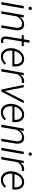

<svg xmlns="http://www.w3.org/2000/svg" viewBox="1854 -2616 771 4520"><g transform="rotate(90 2240.0 -355.5)"><path d="M137.2 -681.2C137.2 -680.2 137.2 -679.2 137.2 -678.2C137.2 -657.7 149.9 -645.5 174.8 -641.6C199.7 -647 210.4 -656.2 216.8 -681.2C213.4 -707 204.6 -716.8 179.2 -721.2C152.8 -715.8 138.7 -702.1 137.2 -681.2ZM179.2 -528.3H121.1L28.8 0H87.4Z M336.4 -528.3 244.6 0H302.2L364.7 -362.3C409.7 -446.8 469.2 -487.8 535.6 -487.8C536.6 -487.8 537.6 -487.8 538.6 -487.8C596.2 -486.3 627.9 -456.5 633.3 -398.4C633.8 -391.6 634.3 -384.8 634.3 -377.4C634.3 -366.7 633.3 -356 632.3 -344.7L574.7 0H632.3L689.9 -343.8C691.4 -357.4 692.4 -370.6 692.4 -382.8C692.4 -424.3 682.1 -460.4 661.6 -490.7C641.1 -521 605.5 -536.6 554.7 -538.1C553.2 -538.1 552.2 -538.1 550.8 -538.1C483.4 -538.1 421.4 -502.9 374.5 -438L392.1 -528.3Z M928.7 -663.6 904.8 -528.3H811L802.2 -480.5H897L838.9 -128.4C837.9 -119.1 837.4 -109.9 837.4 -101.6C837.4 -70.3 844.7 -43.9 858.4 -23.4C872.6 -2.4 896.5 8.3 930.7 8.8C932.6 8.8 935.1 8.8 937 8.8C954.6 8.8 972.2 6.3 989.3 1.5L991.7 -46.4C972.7 -43.9 958 -43 947.8 -43C946.8 -43 945.3 -43 944.3 -43C911.6 -43.9 895.5 -62 895.5 -97.7L896.5 -127.9L955.1 -480.5H1061L1069.3 -528.3H963.4L986.8 -663.6Z M1308.1 9.8C1309.6 9.8 1311 9.8 1312.5 9.8C1387.2 9.8 1453.1 -21.5 1500.5 -82.5L1466.3 -110.4C1423.8 -66.9 1376.5 -40 1318.8 -40C1316.9 -40 1314.5 -40 1312.5 -40C1280.3 -40.5 1252.9 -50.8 1230 -69.8C1207 -88.9 1190.9 -111.8 1182.6 -138.7C1174.3 -166 1169.9 -190.9 1169.9 -214.4C1169.9 -225.6 1170.9 -236.8 1172.4 -248.5L1173.8 -260.3H1539.6L1543.5 -295.9C1544.9 -308.1 1545.4 -319.8 1545.4 -331.5C1545.4 -362.8 1540 -394.5 1529.3 -426.3C1518.6 -458.5 1499.5 -484.9 1472.7 -505.9C1445.3 -526.9 1412.1 -537.6 1372.6 -538.1C1370.6 -538.1 1369.1 -538.1 1367.2 -538.1C1326.7 -538.1 1288.1 -526.9 1251.5 -503.9C1214.8 -481 1184.1 -447.8 1159.7 -403.8C1135.3 -359.4 1120.6 -313 1116.2 -264.2L1114.7 -247.6C1113.8 -237.3 1113.3 -227.1 1113.3 -216.8C1113.3 -182.6 1119.6 -147.9 1132.8 -112.8C1145.5 -77.6 1167.5 -48.8 1198.2 -25.9C1229 -2.9 1265.6 9.3 1308.1 9.8ZM1369.6 -488.3C1410.2 -486.8 1440.4 -471.2 1460.4 -441.4C1480 -411.6 1490.2 -379.4 1490.2 -345.2C1490.2 -335.9 1489.7 -326.7 1488.3 -316.9L1486.8 -309.6L1180.2 -310.1C1197.3 -367.2 1221.7 -411.6 1254.4 -442.4C1287.1 -473.1 1323.7 -488.3 1363.3 -488.3C1365.7 -488.3 1367.7 -488.3 1369.6 -488.3Z M1935.1 -532.2C1919.9 -536.6 1906.2 -539.1 1895 -539.1C1893.6 -539.1 1892.6 -539.1 1891.1 -539.1C1829.1 -539.1 1774.4 -506.8 1735.8 -444.3L1753.4 -528.3H1696.3L1604.5 0H1662.1L1724.6 -363.3C1734.9 -397.9 1755.9 -426.8 1786.6 -449.7C1817.4 -472.2 1851.6 -483.4 1888.7 -483.4C1901.9 -482.9 1914.6 -481.4 1927.2 -479Z M2034.7 -528.3H1977.1L2086.9 0H2134.3L2408.2 -528.3H2346.7L2121.1 -82.5Z M2618.7 9.8C2620.1 9.8 2621.6 9.8 2623 9.8C2697.8 9.8 2763.7 -21.5 2811 -82.5L2776.9 -110.4C2734.4 -66.9 2687 -40 2629.4 -40C2627.4 -40 2625 -40 2623 -40C2590.8 -40.5 2563.5 -50.8 2540.5 -69.8C2517.6 -88.9 2501.5 -111.8 2493.2 -138.7C2484.9 -166 2480.5 -190.9 2480.5 -214.4C2480.5 -225.6 2481.4 -236.8 2482.9 -248.5L2484.4 -260.3H2850.1L2854 -295.9C2855.5 -308.1 2856 -319.8 2856 -331.5C2856 -362.8 2850.6 -394.5 2839.8 -426.3C2829.1 -458.5 2810.1 -484.9 2783.2 -505.9C2755.9 -526.9 2722.7 -537.6 2683.1 -538.1C2681.2 -538.1 2679.7 -538.1 2677.7 -538.1C2637.2 -538.1 2598.6 -526.9 2562 -503.9C2525.4 -481 2494.6 -447.8 2470.2 -403.8C2445.8 -359.4 2431.2 -313 2426.8 -264.2L2425.3 -247.6C2424.3 -237.3 2423.8 -227.1 2423.8 -216.8C2423.8 -182.6 2430.2 -147.9 2443.4 -112.8C2456.1 -77.6 2478 -48.8 2508.8 -25.9C2539.6 -2.9 2576.2 9.3 2618.7 9.8ZM2680.2 -488.3C2720.7 -486.8 2751 -471.2 2771 -441.4C2790.5 -411.6 2800.8 -379.4 2800.8 -345.2C2800.8 -335.9 2800.3 -326.7 2798.8 -316.9L2797.4 -309.6L2490.7 -310.1C2507.8 -367.2 2532.2 -411.6 2564.9 -442.4C2597.7 -473.1 2634.3 -488.3 2673.8 -488.3C2676.3 -488.3 2678.2 -488.3 2680.2 -488.3Z M3006.8 -528.3 2915 0H2972.7L3035.2 -362.3C3080.1 -446.8 3139.6 -487.8 3206.1 -487.8C3207 -487.8 3208 -487.8 3209 -487.8C3266.6 -486.3 3298.3 -456.5 3303.7 -398.4C3304.2 -391.6 3304.7 -384.8 3304.7 -377.4C3304.7 -366.7 3303.7 -356 3302.7 -344.7L3245.1 0H3302.7L3360.4 -343.8C3361.8 -357.4 3362.8 -370.6 3362.8 -382.8C3362.8 -424.3 3352.5 -460.4 3332 -490.7C3311.5 -521 3275.9 -536.6 3225.1 -538.1C3223.6 -538.1 3222.7 -538.1 3221.2 -538.1C3153.8 -538.1 3091.8 -502.9 3044.9 -438L3062.5 -528.3Z M3567.4 -681.2C3567.4 -680.2 3567.4 -679.2 3567.4 -678.2C3567.4 -657.7 3580.1 -645.5 3605 -641.6C3629.9 -647 3640.6 -656.2 3647 -681.2C3643.6 -707 3634.8 -716.8 3609.4 -721.2C3583 -715.8 3568.8 -702.1 3567.4 -681.2ZM3609.4 -528.3H3551.3L3459 0H3517.6Z M4005.4 -532.2C3990.2 -536.6 3976.6 -539.1 3965.3 -539.1C3963.9 -539.1 3962.9 -539.1 3961.4 -539.1C3899.4 -539.1 3844.7 -506.8 3806.2 -444.3L3823.7 -528.3H3766.6L3674.8 0H3732.4L3794.9 -363.3C3805.2 -397.9 3826.2 -426.8 3856.9 -449.7C3887.7 -472.2 3921.9 -483.4 3959 -483.4C3972.2 -482.9 3984.9 -481.4 3997.6 -479Z M4206.1 9.8C4207.5 9.8 4209 9.8 4210.4 9.8C4285.2 9.8 4351.1 -21.5 4398.4 -82.5L4364.3 -110.4C4321.8 -66.9 4274.4 -40 4216.8 -40C4214.8 -40 4212.4 -40 4210.4 -40C4178.2 -40.5 4150.9 -50.8 4127.9 -69.8C4105 -88.9 4088.9 -111.8 4080.6 -138.7C4072.3 -166 4067.9 -190.9 4067.9 -214.4C4067.9 -225.6 4068.8 -236.8 4070.3 -248.5L4071.8 -260.3H4437.5L4441.4 -295.9C4442.9 -308.1 4443.4 -319.8 4443.4 -331.5C4443.4 -362.8 4438 -394.5 4427.2 -426.3C4416.5 -458.5 4397.5 -484.9 4370.6 -505.9C4343.3 -526.9 4310.1 -537.6 4270.5 -538.1C4268.6 -538.1 4267.1 -538.1 4265.1 -538.1C4224.6 -538.1 4186 -526.9 4149.4 -503.9C4112.8 -481 4082 -447.8 4057.6 -403.8C4033.2 -359.4 4018.6 -313 4014.2 -264.2L4012.7 -247.6C4011.7 -237.3 4011.2 -227.1 4011.2 -216.8C4011.2 -182.6 4017.6 -147.9 4030.8 -112.8C4043.5 -77.6 4065.4 -48.8 4096.2 -25.9C4127 -2.9 4163.6 9.3 4206.1 9.8ZM4267.6 -488.3C4308.1 -486.8 4338.4 -471.2 4358.4 -441.4C4377.9 -411.6 4388.2 -379.4 4388.2 -345.2C4388.2 -335.9 4387.7 -326.7 4386.2 -316.9L4384.8 -309.6L4078.1 -310.1C4095.2 -367.2 4119.6 -411.6 4152.3 -442.4C4185.1 -473.1 4221.7 -488.3 4261.2 -488.3C4263.7 -488.3 4265.6 -488.3 4267.6 -488.3Z"/></g></svg>

Font: Roboto Light
Style: Italic
Weight: 300
Italic angle: -12°
Designer: Google
Version: Version 2.137; 2017